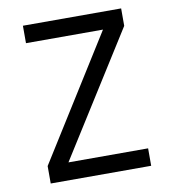

<svg xmlns="http://www.w3.org/2000/svg" viewBox="-79 -762 744 831"><g transform="rotate(-10 293.0 -346.5)"><path d="M77.1 0V-76.7L415.5 -616.7H77.1V-693.4H508.8V-616.7L168.5 -76.7H518.6V0Z"/></g></svg>

Font: CaskaydiaMono NF SemiLight
Style: Regular
Weight: 350
Designer: Aaron Bell
Foundry: Saja Typeworks
Version: Version 2111.001; ttfautohint (v1.8.4);Nerd Fonts 3.1.1